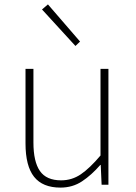

<svg xmlns="http://www.w3.org/2000/svg" viewBox="-20 -840 617 873"><path d="M255 13Q174 13 135 -36Q96 -85 96 -188V-527H132V-192Q132 -105 161.5 -62.5Q191 -20 258 -20Q307 -20 347.5 -47.5Q388 -75 437 -133V-527H473V0H442L438 -90H436Q396 -44 353 -15.5Q310 13 255 13ZM323 -631 171 -797 198 -820 344 -651Z"/></svg>

Font: Noto Sans SC Thin Thin
Style: Regular
Weight: 250
Version: Version 2.004-H2;hotconv 1.0.118;makeotfexe 2.5.65603